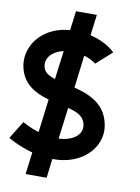

<svg xmlns="http://www.w3.org/2000/svg" viewBox="-112 -1012 890 1224"><g transform="rotate(10 333.5 -400.0)"><path d="M396 -804C507 -779 557 -721 557 -721L456 -631C456 -631 431 -654 379 -669L353 -458C468 -429 567 -380 586 -246C587 -237 588 -228 588 -219C588 -99 478 15 299 15H293L278 139H142L160 -4C66 -29 0 -70 0 -70L71 -185C71 -185 114 -158 177 -139L204 -354C110 -381 35 -425 11 -524C7 -540 5 -557 5 -574C5 -691 102 -802 262 -814L278 -939H413ZM336 -323 310 -120C392 -123 452 -163 452 -217V-228C443 -291 391 -309 336 -323ZM221 -490 245 -675C183 -662 140 -623 140 -576C140 -521 180 -504 221 -490Z"/></g></svg>

Font: MintSans
Style: Bold
Weight: 700
Version: Version 2.0